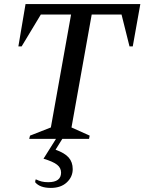

<svg xmlns="http://www.w3.org/2000/svg" viewBox="-20 -680 707 940"><path d="M123 0 127 -16 229 -56 328 -609H180L86 -453H70L105 -660H667L630 -453H614L575 -609H429L330 -56L419 -16L416 0H285L252 53Q297 69 316.5 91.5Q336 114 336 148Q336 186 307 213Q278 240 229 240Q175 240 152 212L154 199H158Q170 205 183.5 208.5Q197 212 216 212Q279 212 279 165Q279 142 259.5 126.5Q240 111 193 97L254 0Z"/></svg>

Font: Spectral Medium
Style: Italic
Weight: 500
Italic angle: -10°
Designer: Jean-Baptiste Levee
Foundry: Production Type
Version: Version 2.001